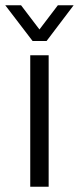

<svg xmlns="http://www.w3.org/2000/svg" viewBox="-28 -710 300 730"><path d="M87 -500H157V0H87ZM-8 -690H52L122 -598L192 -690H252L149 -554H96Z"/></svg>

Font: Sarabun Light
Style: Regular
Weight: 300
Designer: Suppakit Chalermlarp | Katatrad Co.,Ltd.
Foundry: Cadson Demak Co.,Ltd.
Version: Version 1.000; ttfautohint (v1.6)